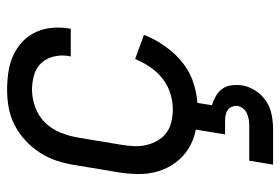

<svg xmlns="http://www.w3.org/2000/svg" viewBox="-144 -424 788 540"><g transform="rotate(-90 250.0 -154.0)"><path d="M212 8Q183 8 154.5 2.5Q126 -3 102.5 -17.5Q79 -32 62.5 -54.5Q46 -77 38 -104Q30 -131 30.5 -160.5Q31 -190 36 -219L56 -339Q60 -364 68 -388.5Q76 -413 90.5 -435.5Q105 -458 125 -476.5Q145 -495 168.5 -507Q192 -519 217 -523.5Q242 -528 267 -528Q292 -528 316.5 -524.5Q341 -521 362.5 -511.5Q384 -502 401.5 -486Q419 -470 429 -449Q439 -428 441.5 -403.5Q444 -379 440 -354L439 -349H361L362 -352Q366 -374 361.5 -395Q357 -416 343.5 -431Q330 -446 309.5 -452Q289 -458 268 -458Q243 -458 217.5 -448.5Q192 -439 174 -420Q156 -401 146.5 -376.5Q137 -352 133 -328L113 -208Q110 -190 109 -172Q108 -154 112 -137Q116 -120 124.5 -105Q133 -90 146.5 -80Q160 -70 177 -66Q194 -62 213 -62Q235 -62 257.5 -69Q280 -76 299 -91Q318 -106 331.5 -126Q345 -146 354 -168L422 -143Q410 -112 389 -82.5Q368 -53 340.5 -32Q313 -11 279 -1.5Q245 8 212 8ZM57 220 68 153H168Q176 153 184.5 151.5Q193 150 201 146.5Q209 143 214.5 136Q220 129 222 121Q223 113 220 105Q217 97 210.5 92.5Q204 88 196 86.5Q188 85 180 85H142L166 -62H242L224 48Q237 52 249.5 59Q262 66 270 77Q278 88 280 102.5Q282 117 280 132Q277 152 265 170.5Q253 189 235.5 200.5Q218 212 197.5 216Q177 220 157 220Z"/></g></svg>

Font: Iosevka Web
Style: Italic
Weight: 400
Italic angle: -9°
Monospace: yes
Designer: Belleve Invis
Foundry: Belleve Invis
Version: Version 28.0.3; ttfautohint (v1.8.3)